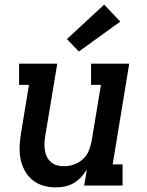

<svg xmlns="http://www.w3.org/2000/svg" viewBox="-20 -807 640 835"><path d="M223 8Q194 8 167 0Q140 -8 119.5 -25.5Q99 -43 86.5 -67Q74 -91 69 -118Q64 -145 65.5 -174Q67 -203 72 -232L106 -438H63V-530H229L177 -217Q174 -201 173.5 -185.5Q173 -170 175 -155Q177 -140 183.5 -126Q190 -112 201 -102.5Q212 -93 226.5 -88.5Q241 -84 257 -84Q279 -84 300 -91Q321 -98 338.5 -113Q356 -128 365 -149Q374 -170 378 -191L419 -438H376V-530H542L470 -92H513V0H346L358 -70Q347 -52 332.5 -36.5Q318 -21 300 -10.5Q282 0 262 4Q242 8 223 8ZM323 -583 271 -637 433 -787 503 -713Z"/></svg>

Font: Iosevka Curly Slab SmBdExObl
Style: Regular
Weight: 600
Width: 7
Italic angle: -9°
Monospace: yes
Designer: Belleve Invis
Foundry: Belleve Invis
Version: Version 11.1.0; ttfautohint (v1.8.3)